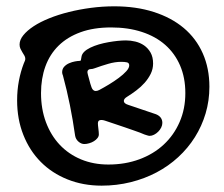

<svg xmlns="http://www.w3.org/2000/svg" viewBox="-20 -501 710 608"><path d="M301.8 86.9Q243.2 86.9 193.8 67.1Q144.5 47.4 109.1 11.7Q73.7 -23.9 54 -73.7Q34.2 -123.5 34.2 -183.1Q34.2 -215.3 39.8 -244.9Q45.4 -274.4 55.2 -299.8Q58.1 -306.2 59.1 -309.1Q60.1 -312 60.1 -314.9Q60.1 -320.3 57.1 -325.2Q54.2 -330.1 51 -335.2Q47.9 -340.3 44.9 -346.4Q42 -352.5 42 -359.9Q42 -375 54 -389.6Q65.9 -404.3 86.7 -418Q107.4 -431.6 136 -443.1Q164.6 -454.6 197.8 -462.9Q231 -471.2 267.8 -476.1Q304.7 -481 341.8 -481Q411.1 -481 466.8 -463.1Q522.5 -445.3 561.8 -412.4Q601.1 -379.4 622.1 -332Q643.1 -284.7 643.1 -226.1Q643.1 -182.1 631.1 -141.8Q619.1 -101.6 597.2 -66.7Q575.2 -31.7 544.4 -3.4Q513.7 24.9 475.8 44.9Q438 64.9 393.8 75.9Q349.6 86.9 301.8 86.9ZM566.9 -206.1Q566.9 -254.9 550.3 -293.5Q533.7 -332 503.2 -358.9Q472.7 -385.7 429.2 -399.9Q385.7 -414.1 332 -414.1Q276.4 -414.1 234.9 -398.9Q193.4 -383.8 165.5 -356.4Q137.7 -329.1 123.8 -290.8Q109.9 -252.4 109.9 -206.1Q109.9 -155.8 125.5 -114Q141.1 -72.3 169.2 -42.5Q197.3 -12.7 236.6 3.7Q275.9 20 323.2 20Q376.5 20 421.4 3.4Q466.3 -13.2 498.5 -43.2Q530.8 -73.2 548.8 -114.7Q566.9 -156.2 566.9 -206.1ZM231 -308.1Q235.4 -308.1 236.1 -310.3Q236.8 -312.5 237.8 -319.8Q238.8 -329.1 246.3 -336.7Q253.9 -344.2 266.1 -350.1Q278.3 -356 293.2 -360.4Q308.1 -364.7 323.5 -367.4Q338.9 -370.1 353.3 -371.6Q367.7 -373 378.9 -373Q393.6 -373 408.7 -369.4Q423.8 -365.7 436.3 -357.2Q448.7 -348.6 456.8 -334.5Q464.8 -320.3 464.8 -299.8Q464.8 -282.7 457.3 -267.3Q449.7 -252 438 -238.8Q426.3 -225.6 411.6 -214.6Q397 -203.6 382.8 -194.8Q372.1 -188.5 372.1 -181.2Q372.1 -173.3 386.2 -168.9L474.1 -139.2Q494.1 -130.9 494.1 -111.8Q494.1 -104.5 490.5 -97.2Q486.8 -89.8 481 -84Q475.1 -78.1 468 -74.5Q460.9 -70.8 454.1 -70.8Q453.1 -70.8 451.4 -71Q449.7 -71.3 446.3 -72.3Q442.9 -73.2 437.3 -75.2Q431.6 -77.1 422.9 -81.1Q416 -83.5 403.8 -87.9Q391.6 -92.3 376.5 -97.4Q361.3 -102.5 344.5 -108.2Q327.6 -113.8 312 -119.1Q309.1 -120.1 306.2 -120.6Q303.2 -121.1 300.8 -121.1Q290 -121.1 290 -110.8Q290 -105 291.5 -93.8Q293 -82.5 293 -75.2Q293 -69.3 288.6 -63.7Q284.2 -58.1 277.6 -54Q271 -49.8 262.7 -47.4Q254.4 -44.9 247.1 -44.9Q237.3 -44.9 228.5 -52.5Q219.7 -60.1 217.8 -71.8Q210.9 -120.6 201.4 -168Q191.9 -215.3 179.2 -262.2Q178.2 -264.6 177.5 -266.8Q176.8 -269 176.8 -272Q176.8 -282.7 183.3 -289.8Q189.9 -296.9 199 -300.8Q208 -304.7 217 -306.4Q226.1 -308.1 231 -308.1ZM267.1 -282.2Q262.7 -282.2 259.8 -279.8Q256.8 -277.3 256.8 -272.9Q256.8 -272 257.1 -270.3Q257.3 -268.6 258.3 -264.6Q259.3 -260.7 261.2 -253.9Q263.2 -247.1 266.1 -235.8Q270 -221.7 273.9 -217.3Q277.8 -212.9 283.2 -212.9Q288.1 -212.9 293.9 -215.8Q308.6 -223.6 325.2 -233.6Q341.8 -243.7 356.2 -254.4Q370.6 -265.1 379.9 -275.4Q389.2 -285.6 389.2 -293.9Q389.2 -301.8 382.1 -303.5Q375 -305.2 363.8 -305.2Q344.2 -305.2 322.5 -298.8Q300.8 -292.5 280.8 -285.2Q273.4 -282.2 267.1 -282.2Z"/></svg>

Font: Gochi Hand
Style: Regular
Weight: 400
Designer: Juan Pablo del Peral
Foundry: Juan Pablo del Peral
Version: Version 1.001